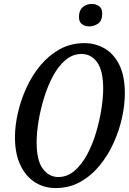

<svg xmlns="http://www.w3.org/2000/svg" viewBox="-20 -944 656 975"><path d="M263 11Q204 11 157.5 -18.5Q111 -48 83.5 -105.5Q56 -163 56 -248Q56 -306 71 -371.5Q86 -437 115 -500Q144 -563 186.5 -613.5Q229 -664 284.5 -694.5Q340 -725 409 -725Q464 -725 511 -698Q558 -671 586 -614.5Q614 -558 614 -469Q614 -413 600 -348Q586 -283 557.5 -219.5Q529 -156 486.5 -104Q444 -52 388 -20.5Q332 11 263 11ZM276 -45Q321 -45 357.5 -76Q394 -107 421.5 -157.5Q449 -208 467 -268Q485 -328 494.5 -387.5Q504 -447 504 -494Q504 -585 473.5 -627.5Q443 -670 394 -670Q349 -670 312.5 -639Q276 -608 249 -557.5Q222 -507 203.5 -446.5Q185 -386 175.5 -327Q166 -268 166 -221Q166 -129 197.5 -87Q229 -45 276 -45ZM433 -810Q411 -810 396 -821.5Q381 -833 381 -858Q381 -891 400 -907.5Q419 -924 446 -924Q468 -924 483.5 -912.5Q499 -901 499 -875Q499 -839 478.5 -824.5Q458 -810 433 -810Z"/></svg>

Font: Noto Serif ExtraCondensed Medium
Style: Italic
Weight: 500
Width: 2
Italic angle: -12°
Designer: Monotype Design Team
Foundry: Monotype Imaging Inc.
Version: Version 2.013; ttfautohint (v1.8.4.7-5d5b)